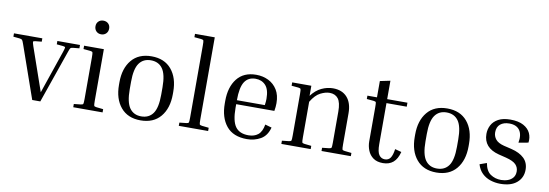

<svg xmlns="http://www.w3.org/2000/svg" viewBox="-58 -1125 4350 1521"><g transform="rotate(10 2117.0 -365.0)"><path d="M443 -420 297 0H232L85 -420Q75 -449 70 -455Q65 -461 49 -463L-2 -468V-495H226V-468L175 -463Q159 -461 158 -455.5Q157 -450 167 -420L288 -72L407 -420Q417 -450 416 -455.5Q415 -461 399 -463L347 -468V-495H529V-468L478 -463Q462 -461 457.5 -455.5Q453 -450 443 -420Z M679 -607Q655 -607 639.5 -622.5Q624 -638 624 -663Q624 -687 639.5 -702Q655 -717 679 -717Q703 -717 718.5 -702Q734 -687 734 -663Q734 -638 718.5 -622.5Q703 -607 679 -607ZM562 -468V-495H721V-81Q721 -46 724 -40Q727 -34 743 -32L798 -26V0H562V-26L617 -32Q633 -34 636 -40Q639 -46 639 -81V-414Q639 -449 636 -455Q633 -461 617 -463Z M1321 -258V-238Q1321 -125 1264.5 -57.5Q1208 10 1104 10Q1001 10 944.5 -57.5Q888 -125 888 -238V-258Q888 -370 944 -437.5Q1000 -505 1104 -505Q1208 -505 1264.5 -437.5Q1321 -370 1321 -258ZM1231 -278Q1231 -382 1198.5 -427.5Q1166 -473 1104 -473Q1043 -473 1010.5 -427.5Q978 -382 978 -278V-218Q978 -113 1010.5 -67.5Q1043 -22 1104 -22Q1166 -22 1198.5 -67.5Q1231 -113 1231 -218Z M1411 -713V-740H1570V-81Q1570 -46 1573 -40Q1576 -34 1592 -32L1647 -26V0H1411V-26L1466 -32Q1482 -34 1485 -40Q1488 -46 1488 -81V-659Q1488 -694 1485 -700Q1482 -706 1466 -708Z M2137 -114Q2119 -46 2069.5 -18Q2020 10 1960 10Q1849 10 1794 -57.5Q1739 -125 1739 -238V-258Q1739 -370 1792 -437.5Q1845 -505 1946 -505Q2000 -505 2044.5 -483Q2089 -461 2115.5 -418Q2142 -375 2142 -311Q2142 -281 2136 -248H1829V-218Q1829 -113 1861.5 -67.5Q1894 -22 1967 -22Q2013 -22 2043.5 -46Q2074 -70 2084 -129ZM1946 -473Q1887 -473 1858 -428Q1829 -383 1829 -280H2054V-283Q2056 -296 2057 -308.5Q2058 -321 2058 -331Q2058 -406 2027 -439.5Q1996 -473 1946 -473Z M2795 -26V0H2559V-26L2614 -32Q2630 -34 2633 -40Q2636 -46 2636 -81V-330Q2636 -404 2612 -434.5Q2588 -465 2543 -465Q2510 -465 2470 -445Q2430 -425 2395 -367V-81Q2395 -46 2398 -40Q2401 -34 2417 -32L2472 -26V0H2236V-26L2291 -32Q2307 -34 2310 -40Q2313 -46 2313 -81V-414Q2313 -449 2310 -455Q2307 -461 2291 -463L2236 -468V-495H2390V-414Q2426 -462 2471.5 -483.5Q2517 -505 2563 -505Q2637 -505 2677.5 -459.5Q2718 -414 2718 -331V-81Q2718 -46 2721 -40Q2724 -34 2740 -32Z M3183 -102Q3168 -44 3136 -17Q3104 10 3054 10Q3006 10 2976 -11.5Q2946 -33 2932 -68Q2918 -103 2918 -141V-414Q2918 -449 2915.5 -455Q2913 -461 2896 -463L2841 -468V-495H2918V-626L3000 -643V-495H3163V-463H3000V-133Q3000 -70 3017.5 -46Q3035 -22 3064 -22Q3093 -22 3108.5 -44Q3124 -66 3131 -116Z M3700 -258V-238Q3700 -125 3643.5 -57.5Q3587 10 3483 10Q3380 10 3323.5 -57.5Q3267 -125 3267 -238V-258Q3267 -370 3323 -437.5Q3379 -505 3483 -505Q3587 -505 3643.5 -437.5Q3700 -370 3700 -258ZM3610 -278Q3610 -382 3577.5 -427.5Q3545 -473 3483 -473Q3422 -473 3389.5 -427.5Q3357 -382 3357 -278V-218Q3357 -113 3389.5 -67.5Q3422 -22 3483 -22Q3545 -22 3577.5 -67.5Q3610 -113 3610 -218Z M4008 -202 3947 -217Q3822 -249 3822 -361Q3822 -398 3839 -431Q3856 -464 3893.5 -484.5Q3931 -505 3990 -505Q4056 -505 4096 -483Q4136 -461 4152 -426Q4168 -391 4162 -350L4084 -336Q4096 -401 4070.5 -437Q4045 -473 3987 -473Q3942 -473 3915 -450.5Q3888 -428 3888 -385Q3888 -353 3908 -328.5Q3928 -304 3975 -292L4038 -277Q4104 -261 4140.5 -226Q4177 -191 4177 -134Q4177 -70 4130.5 -30Q4084 10 3998 10Q3957 10 3918.5 -2.5Q3880 -15 3851.5 -42.5Q3823 -70 3810 -114L3866 -134Q3877 -71 3914 -46Q3951 -21 3999 -21Q4027 -21 4052.5 -30Q4078 -39 4094 -58.5Q4110 -78 4110 -109Q4110 -141 4088 -164Q4066 -187 4008 -202Z"/></g></svg>

Font: Inria Serif
Style: Regular
Weight: 400
Designer: Black Foundry Team
Foundry: Black Foundry
Version: Version 1.000; ttfautohint (v1.8.3)